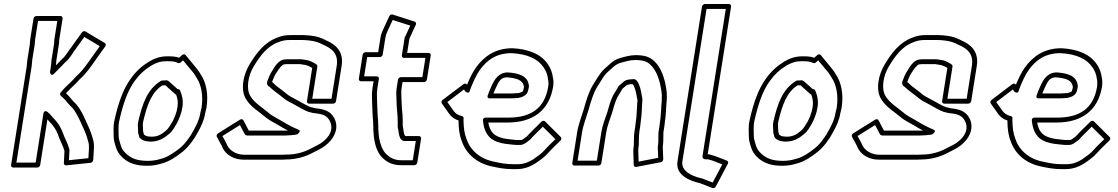

<svg xmlns="http://www.w3.org/2000/svg" viewBox="-20 -808 5691 977"><path d="M156.4 -580C158 -590.5 157.7 -601.1 159 -609L173.6 -701.5H271.6L255.8 -602C255.7 -601.1 255.7 -600 255.7 -599.3C256 -594.2 255.8 -588.8 254.8 -583L241.7 -500C241.6 -499.5 241.6 -498.7 241.5 -498.3C241.3 -488.9 240.4 -479.4 238.9 -470L234.3 -441C234.3 -441 238.9 -415 255.7 -433.5C264.1 -442.8 270 -448.5 281 -459.6C296.4 -473.1 302 -481.7 311.3 -490.8C332.4 -506.5 349 -536.6 358.5 -550C364 -556.2 367 -560.9 371 -567.4L409.1 -620.1L487.7 -573.1L449.2 -519C426.8 -487.2 399.5 -447.3 373.4 -424.8C360.9 -414 356.5 -405.7 345.4 -395.4C324.9 -376 308.5 -361.5 289.1 -337.9C284.7 -332.6 284.8 -325.1 289.1 -321.2C303.6 -308.2 313.8 -298.3 323.7 -284.7C323.9 -284.5 324.1 -284.3 324.2 -284.2C332.7 -274 340.2 -267.6 349.2 -258C365.4 -238.7 378.6 -212.4 390 -187.4C404.7 -155.3 419.7 -125.2 427.9 -91.4C428 -91 428.1 -90.4 428.2 -90.2C432.6 -78.4 433 -67 432.7 -51.5L429.8 -3.1L330.9 7.2L333.5 -44.4C333.5 -45.6 333.3 -47 333.1 -47.9C326 -74.1 314.5 -95.3 305.5 -116.9C296 -144.5 285.9 -167 268.8 -187.6C257.5 -202.8 250.4 -206.9 242.8 -217.3C242.6 -217.5 242.4 -217.7 242.3 -217.8C236.3 -225 230.6 -231.3 222 -238.2C222 -238.2 204.5 -252.5 200.6 -228L161.4 19.5H63.4L140.9 -470C143.4 -485.8 143.1 -501.8 145.7 -513.1C145.8 -513.4 145.9 -513.8 145.9 -514ZM131.4 -580 121 -514.5C117.7 -499.5 117.9 -482.3 115.9 -470L36.4 32C35.6 37.4 39.4 44.5 47 44.5H170C175.3 44.5 183.2 39.6 184.4 32L221.3 -200.9C231.5 -187.3 239.2 -182.3 247.7 -170.7C247.8 -170.6 248 -170.3 248.1 -170.2C263.5 -151.9 272.7 -131.2 281.5 -105.4C281.6 -105.3 281.7 -105 281.7 -104.8C291.3 -81.7 301.7 -62.5 308.1 -39.8L305 22.4C304.7 28.5 309.8 34.2 317 33.4L441.1 20.4C447.2 19.8 453.9 13.9 454.4 6.8L458 -54.5C458.3 -71.4 458.3 -84.7 452.4 -101.3C443.7 -136.8 427.8 -169.1 413.4 -200.6C401.7 -226.2 388.5 -253.3 369.4 -276C358.8 -287.4 353 -292 344.9 -301.6C336.2 -313.3 327.1 -323 315.8 -333.5C330.2 -349.7 343.7 -362.1 361.2 -378.6C375.2 -391.6 380.6 -400.5 388.3 -407.2C419.3 -433.9 447.1 -475.5 469.3 -507L515.5 -571.9C519.8 -578 518.7 -585.7 513.3 -589L414.6 -648C409.8 -650.8 401.5 -649.4 397 -643.1L350.8 -579.1C350.7 -578.9 350.4 -578.5 350.2 -578.2C346 -571.3 342.5 -566.7 340.7 -564.8C340.3 -564.4 339.7 -563.7 339.3 -563.2C327.9 -547.5 308.1 -516.6 298.3 -510C297.7 -509.6 296.8 -508.9 296.2 -508.3C283.1 -495.9 277.7 -487.2 265.7 -476.8C265.5 -476.7 265.1 -476.3 264.8 -476C265.7 -482.9 266.6 -492.4 266.8 -500.8L279.8 -583C281 -590.2 281.4 -595.2 281.1 -603.3L298.6 -714C299.4 -719.4 295.6 -726.5 288.1 -726.5H165.1C159.7 -726.5 151.8 -721.6 150.6 -714L134 -609C132.2 -597.8 132.5 -586.9 131.4 -580Z M691.1 -107.2C699.9 -96.8 714.5 -89.3 732.7 -88.5C737.7 -87.6 741.5 -87.5 747.9 -87.5C788.4 -87.5 817 -106.6 838 -124.6C858 -138.7 871 -165.8 880.1 -180.9C880.2 -181.2 880.4 -181.5 880.5 -181.7C890 -199.9 897.1 -217.6 903.3 -239.4C903.5 -239.9 903.6 -240.6 903.7 -241C904.7 -247.2 906.1 -254.2 907.9 -262C908 -262.3 908.1 -262.8 908.2 -263C913.8 -298.8 905.6 -326.5 895.9 -348.4C893.8 -353.2 888.3 -354.9 883.9 -354.3L840.9 -392.8C840.7 -393 840.4 -393.3 840.2 -393.4C838.2 -394.9 836.4 -396.1 834.5 -397.2C834.2 -397.4 833.5 -397.6 833.5 -397.6C831.1 -399.3 827.8 -399.7 825.5 -399.4C821.4 -398.8 816.9 -398.5 812.1 -398.5H806.1C803.6 -398.5 800.7 -397.5 798.9 -396.4C729.7 -354.7 704.3 -279.7 683.4 -188.9C683.4 -188.6 683.3 -188.2 683.3 -188L681.5 -177C681.4 -176 681.4 -174.7 681.4 -174C682.5 -161.7 681.6 -147.6 682.9 -133C683 -132.3 683.2 -131.4 683.3 -130.9C685 -125.1 686.6 -118.9 688.2 -112.4C688.6 -110.5 689.4 -109.1 690.8 -107.5C690.9 -107.4 691 -107.3 691.1 -107.2ZM712.3 -124C710.5 -131.1 710 -133 708.1 -140.1C707.2 -151.4 707.9 -163.5 706.8 -178.5L708.2 -187.6C728.6 -275.8 751.8 -338.7 806 -373.5H808.2C812.6 -373.5 816.3 -373.7 820.9 -374.1C821.2 -373.9 821.1 -374 822.7 -372.9L871.4 -329.2C872.2 -328.5 873.5 -327.5 876.1 -326.8C882.8 -308.9 887.2 -289.8 883.2 -263.5C881.6 -256.7 879.9 -248.7 878.8 -241.8C873.5 -223.2 867.4 -207.7 858.6 -190.7C849 -174.6 834.2 -150 825.3 -144C824.9 -143.7 824.3 -143.2 823.8 -142.8C803.7 -125.5 784.3 -112.5 751.8 -112.5C745.6 -112.5 741.4 -113 741 -113.1C740.2 -113.3 739 -113.5 738 -113.5C727.6 -113.5 719.2 -117.2 712.3 -124ZM899.7 -490.4 911.5 -501 950 -454.2C950.1 -454.1 950.3 -453.9 950.4 -453.8C964.6 -438.3 969.4 -431.2 979.4 -413.6C979.5 -413.4 979.7 -413.1 979.9 -412.9C1003.6 -378.4 1015.3 -322.3 1005.6 -259.5L999.6 -234C999.5 -233.7 999.4 -233.2 999.4 -233C994.4 -201.4 981 -173.1 966.6 -147.4C949 -113 921.6 -75.7 895.1 -54.2C867.9 -32.4 833 -8.1 800 -0.1C799.7 -0.1 799.3 0.1 799 0.1C779.6 6.3 757.7 10.5 733.3 10.5C680.6 10.5 651.8 -0.3 625.3 -22.9C606.3 -40 599.1 -50.9 592.4 -74.9C588.3 -89.9 584 -101.6 583.7 -116C584.1 -142.9 580.3 -167.6 587.7 -197C605.3 -275.2 629.2 -348.1 666.8 -397.7C691 -431.3 715.5 -453.1 749.9 -474.5C777.1 -489.5 796 -496.5 827.6 -496.5C853 -496.5 869.8 -495.9 884.7 -487.8C889.3 -485.3 895.6 -486.7 899.7 -490.4ZM891.4 -514C873.7 -521 853.6 -521.5 831.6 -521.5C795.2 -521.5 768.5 -511.5 740 -495.7C739.9 -495.6 739.6 -495.4 739.4 -495.3C701.9 -472.1 673.2 -446.3 647.2 -410.3C605.3 -355.1 580.8 -277.6 563.1 -199C554.5 -164.5 558.8 -136.7 558.4 -112C558.8 -92.3 564.1 -78.8 567.8 -65C575.5 -37.7 585.9 -22 606.9 -3.1C637.5 23 672.9 35.5 729.4 35.5C756.5 35.5 780.1 31.1 802.7 24C842.6 14.1 880.8 -13.1 909.2 -35.8C940.8 -61.6 968.9 -100.2 988.7 -138.6C1003.1 -164.5 1018.2 -195.3 1024.3 -232.5L1030.3 -258C1030.4 -258.3 1030.5 -258.7 1030.5 -259C1041.4 -327.8 1029.3 -388.1 1001.7 -428.7C992.1 -445.6 983.7 -455.9 970.6 -471.8L924.5 -527.8C920 -533.2 911.8 -532.4 906.5 -527.6Z M1555.6 -237.5C1557 -237.5 1572.8 -232 1585.1 -231.5C1624.7 -227.3 1643.5 -218.7 1657.5 -193.8C1675.7 -160.4 1665.1 -125.1 1634 -96.4C1617.6 -80.6 1603.8 -73.6 1582.9 -62.9L1563.1 -52.8C1529.7 -34.5 1487.2 -21.5 1440.4 -21.5C1440.1 -21.5 1439.6 -21.5 1439.4 -21.5C1431.6 -20.8 1424.2 -20.5 1417.2 -20.5H1224.2C1181.3 -20.5 1150.1 -42.5 1137.2 -66.6C1129.3 -85.6 1119.8 -101 1111.7 -115.8L1201 -171.6L1225.5 -124.9C1227 -122.1 1231.1 -119.9 1232.5 -119.7C1239.2 -118 1236.7 -118.5 1239.8 -118.5H1432.8C1438.8 -118.5 1446.6 -119 1451.6 -119.5C1457.4 -119.6 1461.9 -119.9 1467.7 -120.6L1484 -122.6C1484.8 -122.7 1485.8 -122.9 1486.5 -123.1C1488.1 -123.7 1490.3 -124.3 1492.8 -124.9C1492.8 -124.9 1517.2 -141 1497.9 -148.7C1470.3 -159.7 1443 -174.5 1420.9 -187.9C1394.6 -204.4 1366.4 -216.4 1346.6 -233.9C1311.4 -263.9 1274.6 -284.4 1254.4 -318.7C1231.3 -354.6 1241.4 -422.4 1272.1 -471.8C1304.6 -525.8 1341.3 -573.8 1396.4 -593.3C1396.7 -593.4 1397.1 -593.6 1397.4 -593.7C1414.6 -601.2 1433 -604.5 1455.7 -604.5H1518.7C1525 -604.5 1531.2 -604.2 1537.4 -603.6L1557 -601.6C1581.9 -599 1605.3 -591.3 1623.1 -581C1623.5 -580.8 1624 -580.5 1624.3 -580.4C1670 -560.9 1703.2 -534.5 1693.3 -472L1666.9 -305.5H1568.9L1594.8 -469C1595.5 -473.2 1593.7 -477.3 1590.9 -479.4L1585.5 -483.4C1585.1 -483.7 1584.6 -484 1584.3 -484.2L1569.5 -492.2C1569.4 -492.3 1569.2 -492.4 1569.1 -492.4C1561.9 -495.9 1548.4 -502 1539 -502.5C1530 -504.2 1521.9 -505.2 1515.2 -506.3C1514.6 -506.4 1513.7 -506.5 1513.2 -506.5H1440.2C1437.1 -506.5 1431.4 -505.8 1428.9 -505.5C1395.3 -504.1 1372.8 -460.3 1365.8 -448.6C1353.4 -431.2 1348 -414.1 1340.6 -396C1340.2 -395.1 1339.9 -393.8 1339.7 -393L1338.8 -387C1338.6 -385.7 1338.6 -384.1 1338.8 -383C1339.7 -378 1342 -371.5 1348.7 -367.8C1349.2 -367.5 1350.4 -367.1 1350.6 -367C1358 -359.4 1365 -354.7 1370.2 -349.5C1370.5 -349.3 1370.8 -349 1371 -348.8C1379.8 -341.7 1409.4 -320.1 1416.3 -314L1429 -303.7C1445.4 -291.5 1466.1 -283.2 1481.6 -273.9C1501.5 -263.1 1526.2 -247.1 1551.8 -238.1C1553 -237.7 1554.5 -237.5 1555.6 -237.5ZM1561.9 -262.4C1541.8 -269.8 1516.1 -285.5 1496.7 -296.1C1480.4 -305.8 1458.9 -315.1 1446.5 -324.3L1434.4 -334C1426.5 -340.8 1397.7 -362 1389.1 -368.9C1382 -375.7 1373.4 -381.8 1368.3 -387.8C1367.5 -388.7 1366.5 -389.8 1364.2 -390.7C1372.1 -410.3 1377.4 -425 1386 -436.8C1386.3 -437.1 1386.6 -437.7 1386.9 -438.1C1397.5 -456.2 1416.1 -480.5 1426.1 -480.5C1426.6 -480.5 1427.5 -480.6 1428.2 -480.7C1431.8 -481.3 1434.6 -481.5 1436.3 -481.5H1508.2C1515.3 -480.3 1525.6 -478.9 1531.2 -477.7C1531.8 -477.6 1532.8 -477.5 1533.6 -477.5C1536.4 -477.5 1546.7 -473.7 1555.1 -469.7L1568.7 -462.3L1541.9 -293C1541.1 -287.6 1544.9 -280.5 1552.4 -280.5H1675.4C1680.8 -280.5 1688.7 -285.4 1689.9 -293L1718.3 -472C1730.3 -548 1686.5 -582.4 1637.8 -603.4C1618 -614.7 1591.6 -623.6 1563.5 -626.4L1543.8 -628.4C1536.8 -629.1 1529.8 -629.5 1522.7 -629.5H1459.7C1434.7 -629.5 1413.3 -626.2 1390.8 -616.5C1325.6 -593 1284 -536.9 1251 -482.2C1216.7 -426.9 1202.6 -349.3 1232.2 -303.3C1255.5 -263.9 1295.8 -241.7 1328.3 -214.1C1351.3 -193.7 1380.7 -181.5 1405.2 -166.1C1417.5 -158.6 1430 -151.5 1445.1 -143.7C1444 -143.7 1439.3 -143.5 1436.7 -143.5H1246L1218.4 -196.1C1215.4 -201.8 1207.6 -203.1 1201.4 -199.3L1089.4 -129.3C1084 -126 1080.3 -118.1 1083.3 -112.1C1093.7 -91.6 1105.5 -73.7 1113.7 -53.8C1113.7 -53.6 1113.9 -53.2 1114.1 -52.9C1130.9 -20.9 1169.1 4.5 1220.3 4.5H1413.3C1421 4.5 1427.6 4.2 1437 3.5C1487.3 3.3 1535.4 -11 1572.2 -31.2L1591.6 -41.1C1612.1 -51.6 1630.6 -61.1 1649.9 -79.6C1688.4 -115.2 1703.9 -164.6 1680.2 -208.2C1662 -240.7 1633.1 -252.1 1590.9 -256.4C1590.6 -256.5 1590 -256.5 1589.6 -256.5C1584 -256.5 1573 -261.4 1561.9 -262.4Z M2016.2 -105.8C2016.2 -105.8 2020.6 -99.5 2021.2 -98.8C2024 -95.8 2029.2 -90.5 2038.3 -90.5H2095.8L2080.3 7.5H2022.8C1986.1 7.5 1964.6 -5.9 1945.7 -23.6C1926.6 -41.8 1915.1 -73.1 1909.5 -104.7L1907.3 -121.1L1906.2 -138.7C1906.2 -139 1906.1 -139.4 1906.1 -139.7C1905 -147 1904.7 -156.4 1905 -161C1905.7 -167.9 1905.1 -169.9 1904.5 -173.2C1904.3 -179.7 1904 -188.1 1903.7 -198.3C1903.7 -198.5 1903.7 -198.9 1903.6 -199L1901.8 -218.7C1900.4 -251.9 1898.7 -279.6 1898.1 -314.4C1897.2 -329.5 1897.9 -343.4 1900.2 -358L1908 -407C1909.2 -414.6 1902.8 -419.5 1897.4 -419.5H1832.9L1848.5 -517.5H1913C1920.5 -517.5 1926.6 -524.6 1927.4 -530L1941.2 -617C1942.9 -627.7 1946.2 -638 1951.7 -649.2C1960.6 -668.6 1969.7 -688.1 1978.2 -706.4L2067.7 -677.7L2042.6 -623.3C2040.5 -620.9 2039.4 -618 2039.1 -616L2024.8 -526C2023.6 -518.4 2030 -513.5 2035.3 -513.5H2144.8L2129.3 -415.5H2019.8C2012.2 -415.5 2006.2 -408.4 2005.3 -403L1998.2 -358C1994.8 -336.6 1997.4 -313.3 1997.7 -296.9C1997.9 -270.1 2000.9 -239.4 2003 -216.5C2003 -198.2 2004.7 -185.8 2004 -173.6C2002.3 -159.1 2006 -154.1 2006.5 -148.7L2008.8 -131.7C2009.6 -123.5 2013 -112.9 2016.2 -105.8ZM2039.7 -118.8C2037.9 -122.7 2034.4 -133.5 2034 -138.3L2031.7 -155.3C2030.8 -164.9 2028.5 -170.3 2029.1 -174C2029.1 -174.3 2029.2 -174.8 2029.2 -175.1C2030.3 -192.2 2028.3 -205.1 2028.3 -220.9C2028.3 -221.2 2028.3 -221.7 2028.3 -222C2026.1 -246.4 2023.2 -275.2 2023 -301.1C2022.7 -319.3 2020.6 -341.4 2023.2 -358L2028.3 -390.5H2137.8C2143.2 -390.5 2151.1 -395.4 2152.3 -403L2171.8 -526C2172.7 -531.4 2168.9 -538.5 2161.3 -538.5H2051.8L2063.4 -612.1C2063.6 -612.3 2063.9 -613 2064.1 -613.4L2096 -682.4C2098.8 -688.3 2096.7 -695.9 2090.2 -698L1977.9 -734C1971.7 -735.9 1964 -732.2 1961 -725.6C1950.4 -702.8 1939.5 -679.5 1929.1 -656.8C1922.8 -644 1918.3 -630.3 1916.2 -617L1904.4 -542.5H1839.9C1834.6 -542.5 1826.6 -537.6 1825.4 -530L1806 -407C1805.1 -401.6 1808.9 -394.5 1816.5 -394.5H1881L1875.2 -358C1872.7 -341.9 1871.8 -325.2 1872.8 -309.6C1873.4 -275.4 1875.3 -244.9 1876.6 -213.5C1876.6 -213.4 1876.6 -213.2 1876.6 -213L1878.4 -193.3C1878.7 -183.5 1879 -174.1 1879.3 -167.5C1879.3 -167.2 1879.4 -166.5 1879.4 -166C1879.9 -163.4 1880 -161.6 1880 -160.9C1879.9 -160.7 1879.9 -160.3 1879.9 -160C1879.2 -150.9 1879.5 -143.3 1880.9 -132.8L1882.1 -115.3C1882.1 -115.1 1882.1 -114.7 1882.1 -114.5L1884.5 -97.3C1890.6 -62.5 1902.4 -27.4 1926.8 -4.3C1947.8 15.4 1975.2 32.5 2018.9 32.5H2088.9C2094.2 32.5 2102.1 27.6 2103.3 20L2122.8 -103C2123.7 -108.4 2119.9 -115.5 2112.3 -115.5H2042.8C2042.6 -115.7 2041.2 -117 2039.7 -118.8Z M2619.1 -309.9C2634.7 -313.6 2662.3 -320.4 2667.8 -348.9C2669.8 -355.8 2670.4 -359.2 2671.5 -366C2671.7 -367.7 2671.6 -369.7 2671.2 -371C2671.3 -371.9 2671.2 -372.9 2671.2 -373.4C2664.6 -425 2615.8 -435.2 2565.6 -439.5C2565.3 -439.5 2564.9 -439.5 2564.6 -439.5C2516.6 -439.5 2495.9 -402.6 2481.9 -371.7C2472.8 -352.6 2467.7 -338.8 2461.8 -322.5C2460.6 -319.1 2457.7 -307.5 2471.7 -307.5H2581.7C2593.2 -307.5 2608 -309.5 2616 -309.5C2617 -309.5 2618.3 -309.7 2619.1 -309.9ZM2618.4 -334.5C2609.1 -334.3 2593.7 -332.5 2585.7 -332.5H2491C2494.2 -340.8 2498.7 -351.9 2504.7 -364.3C2518.9 -395.8 2529.5 -414.1 2560.1 -414.5C2609.5 -410.2 2640.8 -401.1 2645.9 -367.8C2645.9 -367.8 2645.6 -368.8 2646.1 -363.5C2645.6 -360.8 2644.1 -354 2643.4 -352.1C2643.3 -351.6 2643 -350.7 2642.9 -350C2641.5 -340.7 2636.9 -339 2618.4 -334.5ZM2769.9 -368.7C2752.1 -256.4 2681.6 -209.5 2566.2 -209.5H2452.2C2450.4 -209.5 2436.1 -209.8 2437.6 -194C2442.4 -141.4 2463 -101 2513.7 -85.1C2538.3 -76.4 2565.3 -74.3 2591.8 -71.6C2596.4 -70.9 2602.1 -70.5 2607.2 -70.5H2626.2C2636.3 -70.5 2644.4 -74.1 2650.2 -77.6C2650.4 -77.7 2650.7 -77.9 2650.9 -78C2654 -80.1 2670.2 -91.1 2677.2 -97.2C2677.9 -97.7 2678.7 -98.6 2679.1 -99.1C2687.7 -109.5 2695 -116.6 2704.5 -125.9L2742.2 -163.3L2806.1 -99.7C2786.4 -80.6 2767.9 -63.4 2749.4 -42.2C2738.2 -28.9 2710 -8.4 2693.2 2.9C2670.3 17.2 2646.2 27.5 2614.6 27.5H2590.6C2556.1 27.5 2528.8 22.4 2498.9 15.7C2424.3 2.2 2374.4 -41.2 2354.1 -100.6C2354.1 -100.8 2354 -101 2353.9 -101.1C2342.6 -129 2339.2 -159 2338.5 -197.3C2338.4 -200.2 2338.6 -202.4 2339 -205C2339.9 -210.9 2336.3 -216 2331.1 -217.2C2310.4 -222 2297.4 -230.4 2287.3 -245.1L2256.4 -288.7L2340.7 -352.6L2348.8 -341.6C2348.8 -341.6 2368.1 -325.8 2371.9 -350L2372.2 -351.6C2386.2 -387.8 2402.8 -425.1 2421.5 -451.9C2458.8 -503 2505.4 -537.2 2582.8 -537.5C2663.5 -533.4 2717.6 -508.8 2746.9 -463.9C2758.1 -448.4 2765.9 -428.1 2768.4 -406.7C2768.4 -406.2 2768.5 -405.6 2768.6 -405.2C2771.1 -395.6 2771.6 -383.7 2769.9 -368.7ZM2795 -369.3C2797 -386.1 2796.6 -400.7 2793.4 -414C2790.6 -437.6 2781.4 -462.4 2768.6 -480.1C2734.9 -531.5 2671.5 -558.5 2587.7 -562.5C2587.5 -562.5 2587.3 -562.5 2587.1 -562.5C2499.9 -562.5 2443.1 -521 2401.6 -464.1C2383.7 -438.4 2369.1 -407.4 2356.5 -376.7L2355.2 -378.4C2351.5 -383.3 2343.7 -383.9 2338 -379.5L2232.3 -299.5C2226.3 -295 2224.6 -286.9 2228.2 -281.8L2265.7 -228.9C2277 -212.4 2292.7 -201.3 2313.2 -195.1C2313.2 -195.1 2313.2 -194 2313.2 -192.7C2313.9 -153.9 2317.1 -121.6 2330.1 -89.1C2353 -23.1 2409.3 25.6 2490.2 40.3C2519.6 46.8 2549.8 52.5 2586.7 52.5H2610.7C2648.6 52.5 2679.4 39 2704.7 23.1C2723 10.9 2751.9 -9.3 2767.6 -27.8C2787.1 -50.2 2809.9 -70.8 2832.2 -92.9C2837 -97.6 2838.3 -105.8 2833.6 -110.5L2753.3 -190.5C2748.8 -195 2740.6 -194.3 2735.4 -189.1L2688 -142.1C2678.9 -133.1 2672.2 -126.8 2661.4 -114.1C2658.2 -111.4 2641.9 -99.9 2639.3 -98.2C2635.4 -95.9 2635.6 -95.5 2630.1 -95.5H2611.1C2606.9 -95.5 2603.4 -95.7 2598.8 -96.4C2570.6 -99.3 2546.9 -101.2 2525 -108.9C2488 -120.6 2471.5 -145 2464.8 -184.5H2562.2C2686.3 -184.5 2774.7 -241.1 2795 -369.3Z M3185.2 -403.9C3179.7 -402.6 3166.3 -404.1 3151.7 -390.7C3146.6 -386.6 3137.9 -379 3135.7 -376.9C3123.3 -367.6 3123.3 -361.7 3121.4 -358.3C3116.1 -350.1 3113.1 -345 3110.2 -339.7L3099.6 -322.1C3099.4 -321.7 3099.1 -321.2 3099 -321C3085.5 -293.6 3077.7 -262.5 3070 -235.9C3058.5 -201.6 3045.7 -171.9 3039.6 -133L3017 9.5H2919L2941.6 -133C2948 -173.8 2963.7 -211 2974.9 -249.4C2986.4 -291 2999.4 -332.8 3016.8 -362.7C3037.6 -394.5 3051.8 -423.9 3074 -443.2C3074.3 -443.4 3074.6 -443.7 3074.8 -443.9C3079 -448 3091.5 -459.1 3100.8 -467.2C3111.5 -476.4 3125.1 -485.4 3139.7 -488.9C3162.8 -495.2 3186.7 -502.5 3210.6 -502.5C3261.8 -502.5 3278.6 -492.8 3301 -466.2C3327.6 -434.6 3342.8 -378.5 3347.6 -327.3C3348 -316.7 3347.9 -307.1 3347.4 -295.8L3345.3 -270C3343 -242.1 3343.2 -219 3338.8 -191C3338.7 -190.7 3338.7 -190.4 3338.6 -190.2C3337.8 -180.4 3336.7 -171.7 3335.5 -164L3330.7 -134C3330.6 -133.2 3330.6 -132.2 3330.6 -131.6C3330.8 -125.4 3330.7 -118.6 3330.1 -111C3330.1 -110.7 3330.1 -110.3 3330.1 -110.1L3329.9 -90.2C3329.8 -81.4 3329.1 -73.3 3328 -66L3327.3 -62C3327.2 -61.2 3327.2 -60.2 3327.2 -59.6L3329.1 -4.8L3229.7 14.3L3227.8 -41.1C3227.9 -48.6 3228.6 -57.4 3230 -66C3230.5 -69.6 3230.7 -73.7 3230.7 -78L3230.9 -97.6C3231.6 -113.3 3231.4 -125.9 3234 -142L3237.5 -164C3238.7 -172 3239.8 -181.6 3240.5 -189.5C3246.3 -226.5 3245.4 -255.9 3248 -287.4C3250.3 -303 3248.1 -311.2 3245.7 -321.1C3242.4 -343.8 3236 -377.2 3221.9 -395.4C3211.9 -409.8 3195.8 -404.5 3195.1 -404.5H3189.1C3187.8 -404.5 3186.2 -404.2 3185.2 -403.9ZM3186.7 -379.5H3191.1C3193.1 -379.5 3196.5 -379.6 3200.4 -379C3210.2 -366.8 3217.6 -334.9 3220.7 -313.4C3220.7 -313.2 3220.8 -312.7 3220.9 -312.4C3223.7 -300.8 3224.7 -297.9 3223 -287C3222.9 -286.8 3222.9 -286.4 3222.8 -286.1C3219.9 -251.7 3220.8 -222.6 3215.4 -189C3215.4 -188.8 3215.3 -188.3 3215.3 -188C3214.6 -179.7 3213.7 -171.7 3212.5 -164L3209 -142C3206 -123.3 3206.3 -110.2 3205.6 -94.4L3205.4 -74C3205.4 -70.3 3205.2 -67.7 3205 -66C3203.4 -55.9 3202.6 -46.7 3202.5 -36.9L3204.8 31.3C3205 38.2 3211 42.6 3217.9 41.3L3342.7 17.3C3348.9 16.1 3355.1 9.6 3354.9 2.6L3352.5 -63.2L3353 -66C3354.3 -74.7 3355.1 -83.9 3355.2 -93.8L3355.4 -113.4C3355.9 -120.7 3356.2 -127.1 3355.9 -135.2L3360.5 -164C3361.8 -172.5 3362.7 -180 3363.8 -191.4C3368.4 -221 3368.4 -245.5 3370.5 -272L3372.7 -298.2C3373.3 -311 3373.4 -321.9 3372.9 -332.5C3372.9 -332.6 3372.9 -332.9 3372.9 -333C3367.9 -387.4 3352.6 -446.9 3321.5 -483.8C3296.2 -513.8 3270 -527.5 3214.5 -527.5C3186 -527.5 3158.4 -518.9 3137 -513.1C3116.6 -508.2 3098.6 -495.8 3086 -484.8C3076.4 -476.6 3064.9 -466.5 3058.8 -460.5C3030.8 -435.9 3014.3 -401.5 2996 -373.6C2995.9 -373.4 2995.7 -373.1 2995.6 -372.9C2975 -338 2962.1 -294.1 2950.6 -252.6C2940.2 -216.8 2923.6 -177.7 2916.6 -133L2892 22C2891.2 27.4 2895 34.5 2902.5 34.5H3025.5C3030.9 34.5 3038.8 29.6 3040 22L3064.6 -133C3070.1 -168.2 3082.4 -197 3094.1 -232.1C3102.4 -260.4 3109.4 -288.1 3121.2 -312.5L3131.7 -329.9C3131.8 -330.1 3131.9 -330.4 3132.1 -330.6C3134.6 -335.4 3138 -341 3142.2 -347.4C3142.3 -347.6 3142.5 -347.9 3142.6 -348.1C3144.9 -352 3145.9 -354.2 3147.3 -356.6C3148.3 -357.2 3149.5 -358.1 3150.5 -359C3153.6 -362.2 3159.9 -367.7 3168.8 -374.8C3169.6 -375.5 3168.5 -374.5 3169.3 -375.2C3172.1 -376.1 3182.1 -378.4 3186.7 -379.5Z M3575.3 -762.5H3673.3L3554.9 -15C3551.2 7.9 3581.3 2.3 3581.3 2.3C3590 4.4 3597.3 6.5 3604.6 8.9L3655.4 28.4L3606.5 121L3563.6 104.2C3561.1 103.3 3552.4 99.1 3546 98.6C3494.5 86.4 3445.1 59.6 3452.4 13ZM3566.7 -787.5C3561.4 -787.5 3553.4 -782.6 3552.2 -775L3427.4 13C3416.5 82.2 3487.6 111.6 3537.8 123.2C3538.4 123.3 3539.4 123.5 3540.3 123.5C3540.7 123.6 3546.8 126.1 3551.6 127.8L3605.1 148.7C3610.6 150.9 3618.8 148 3622.3 141.3L3683.7 25.3C3687.2 18.8 3684.8 11.6 3678.8 9.3L3616.6 -14.7C3616.5 -14.8 3616.2 -14.9 3616 -14.9C3607.5 -17.7 3599 -20.1 3590.3 -22.2C3590.2 -22.2 3589.8 -22.3 3589.6 -22.3C3588.4 -22.5 3585.6 -22.9 3581.3 -23.7L3700.2 -775C3701.1 -780.4 3697.3 -787.5 3689.7 -787.5Z M3923.1 -107.2C3931.9 -96.8 3946.5 -89.3 3964.7 -88.5C3969.7 -87.6 3973.5 -87.5 3979.9 -87.5C4020.4 -87.5 4049 -106.6 4070 -124.6C4090 -138.7 4103 -165.8 4112.1 -180.9C4112.2 -181.2 4112.4 -181.5 4112.5 -181.7C4122 -199.9 4129.1 -217.6 4135.3 -239.4C4135.5 -239.9 4135.6 -240.6 4135.7 -241C4136.7 -247.2 4138.1 -254.2 4139.9 -262C4140 -262.3 4140.1 -262.8 4140.2 -263C4145.8 -298.8 4137.6 -326.5 4127.9 -348.4C4125.8 -353.2 4120.3 -354.9 4115.9 -354.3L4072.9 -392.8C4072.7 -393 4072.4 -393.3 4072.2 -393.4C4070.2 -394.9 4068.4 -396.1 4066.5 -397.2C4066.2 -397.4 4065.5 -397.6 4065.5 -397.6C4063.1 -399.3 4059.8 -399.7 4057.5 -399.4C4053.4 -398.8 4048.9 -398.5 4044.1 -398.5H4038.1C4035.6 -398.5 4032.7 -397.5 4030.9 -396.4C3961.7 -354.7 3936.3 -279.7 3915.4 -188.9C3915.4 -188.6 3915.3 -188.2 3915.3 -188L3913.5 -177C3913.4 -176 3913.4 -174.7 3913.4 -174C3914.5 -161.7 3913.6 -147.6 3914.9 -133C3915 -132.3 3915.2 -131.4 3915.3 -130.9C3917 -125.1 3918.6 -118.9 3920.2 -112.4C3920.6 -110.5 3921.4 -109.1 3922.8 -107.5C3922.9 -107.4 3923 -107.3 3923.1 -107.2ZM3944.3 -124C3942.5 -131.1 3942 -133 3940.1 -140.1C3939.2 -151.4 3939.9 -163.5 3938.8 -178.5L3940.2 -187.6C3960.6 -275.8 3983.8 -338.7 4038 -373.5H4040.2C4044.6 -373.5 4048.3 -373.7 4052.9 -374.1C4053.2 -373.9 4053.1 -374 4054.7 -372.9L4103.4 -329.2C4104.2 -328.5 4105.5 -327.5 4108.1 -326.8C4114.8 -308.9 4119.2 -289.8 4115.2 -263.5C4113.6 -256.7 4111.9 -248.7 4110.8 -241.8C4105.5 -223.2 4099.4 -207.7 4090.6 -190.7C4081 -174.6 4066.2 -150 4057.3 -144C4056.9 -143.7 4056.3 -143.2 4055.8 -142.8C4035.7 -125.5 4016.3 -112.5 3983.8 -112.5C3977.6 -112.5 3973.4 -113 3973 -113.1C3972.2 -113.3 3971 -113.5 3970 -113.5C3959.6 -113.5 3951.2 -117.2 3944.3 -124ZM4131.7 -490.4 4143.5 -501 4182 -454.2C4182.1 -454.1 4182.3 -453.9 4182.4 -453.8C4196.6 -438.3 4201.4 -431.2 4211.4 -413.6C4211.5 -413.4 4211.7 -413.1 4211.9 -412.9C4235.6 -378.4 4247.3 -322.3 4237.6 -259.5L4231.6 -234C4231.5 -233.7 4231.4 -233.2 4231.4 -233C4226.4 -201.4 4213 -173.1 4198.6 -147.4C4181 -113 4153.6 -75.7 4127.1 -54.2C4099.9 -32.4 4065 -8.1 4032 -0.1C4031.7 -0.1 4031.3 0.1 4031 0.1C4011.6 6.3 3989.7 10.5 3965.3 10.5C3912.6 10.5 3883.8 -0.3 3857.3 -22.9C3838.3 -40 3831.1 -50.9 3824.4 -74.9C3820.3 -89.9 3816 -101.6 3815.7 -116C3816.1 -142.9 3812.3 -167.6 3819.7 -197C3837.3 -275.2 3861.2 -348.1 3898.8 -397.7C3923 -431.3 3947.5 -453.1 3981.9 -474.5C4009.1 -489.5 4028 -496.5 4059.6 -496.5C4085 -496.5 4101.8 -495.9 4116.7 -487.8C4121.3 -485.3 4127.6 -486.7 4131.7 -490.4ZM4123.4 -514C4105.7 -521 4085.6 -521.5 4063.6 -521.5C4027.2 -521.5 4000.5 -511.5 3972 -495.7C3971.9 -495.6 3971.6 -495.4 3971.4 -495.3C3933.9 -472.1 3905.2 -446.3 3879.2 -410.3C3837.3 -355.1 3812.8 -277.6 3795.1 -199C3786.5 -164.5 3790.8 -136.7 3790.4 -112C3790.8 -92.3 3796.1 -78.8 3799.8 -65C3807.5 -37.7 3817.9 -22 3838.9 -3.1C3869.5 23 3904.9 35.5 3961.4 35.5C3988.5 35.5 4012.1 31.1 4034.7 24C4074.6 14.1 4112.8 -13.1 4141.2 -35.8C4172.8 -61.6 4200.9 -100.2 4220.7 -138.6C4235.1 -164.5 4250.2 -195.3 4256.3 -232.5L4262.3 -258C4262.4 -258.3 4262.5 -258.7 4262.5 -259C4273.4 -327.8 4261.3 -388.1 4233.7 -428.7C4224.1 -445.6 4215.7 -455.9 4202.6 -471.8L4156.5 -527.8C4152 -533.2 4143.8 -532.4 4138.5 -527.6Z M4787.6 -237.5C4789 -237.5 4804.8 -232 4817.1 -231.5C4856.7 -227.3 4875.5 -218.7 4889.5 -193.8C4907.7 -160.4 4897.1 -125.1 4866 -96.4C4849.6 -80.6 4835.8 -73.6 4814.9 -62.9L4795.1 -52.8C4761.7 -34.5 4719.2 -21.5 4672.4 -21.5C4672.1 -21.5 4671.6 -21.5 4671.4 -21.5C4663.6 -20.8 4656.2 -20.5 4649.2 -20.5H4456.2C4413.3 -20.5 4382.1 -42.5 4369.2 -66.6C4361.3 -85.6 4351.8 -101 4343.7 -115.8L4433 -171.6L4457.5 -124.9C4459 -122.1 4463.1 -119.9 4464.5 -119.7C4471.2 -118 4468.7 -118.5 4471.8 -118.5H4664.8C4670.8 -118.5 4678.6 -119 4683.6 -119.5C4689.4 -119.6 4693.9 -119.9 4699.7 -120.6L4716 -122.6C4716.8 -122.7 4717.8 -122.9 4718.5 -123.1C4720.1 -123.7 4722.3 -124.3 4724.8 -124.9C4724.8 -124.9 4749.2 -141 4729.9 -148.7C4702.3 -159.7 4675 -174.5 4652.9 -187.9C4626.6 -204.4 4598.4 -216.4 4578.6 -233.9C4543.4 -263.9 4506.6 -284.4 4486.4 -318.7C4463.3 -354.6 4473.4 -422.4 4504.1 -471.8C4536.6 -525.8 4573.3 -573.8 4628.4 -593.3C4628.7 -593.4 4629.1 -593.6 4629.4 -593.7C4646.6 -601.2 4665 -604.5 4687.7 -604.5H4750.7C4757 -604.5 4763.2 -604.2 4769.4 -603.6L4789 -601.6C4813.9 -599 4837.3 -591.3 4855.1 -581C4855.5 -580.8 4856 -580.5 4856.3 -580.4C4902 -560.9 4935.2 -534.5 4925.3 -472L4898.9 -305.5H4800.9L4826.8 -469C4827.5 -473.2 4825.7 -477.3 4822.9 -479.4L4817.5 -483.4C4817.1 -483.7 4816.6 -484 4816.3 -484.2L4801.5 -492.2C4801.4 -492.3 4801.2 -492.4 4801.1 -492.4C4793.9 -495.9 4780.4 -502 4771 -502.5C4762 -504.2 4753.9 -505.2 4747.2 -506.3C4746.6 -506.4 4745.7 -506.5 4745.2 -506.5H4672.2C4669.1 -506.5 4663.4 -505.8 4660.9 -505.5C4627.3 -504.1 4604.8 -460.3 4597.8 -448.6C4585.4 -431.2 4580 -414.1 4572.6 -396C4572.2 -395.1 4571.9 -393.8 4571.7 -393L4570.8 -387C4570.6 -385.7 4570.6 -384.1 4570.8 -383C4571.7 -378 4574 -371.5 4580.7 -367.8C4581.2 -367.5 4582.4 -367.1 4582.6 -367C4590 -359.4 4597 -354.7 4602.2 -349.5C4602.5 -349.3 4602.8 -349 4603 -348.8C4611.8 -341.7 4641.4 -320.1 4648.3 -314L4661 -303.7C4677.4 -291.5 4698.1 -283.2 4713.6 -273.9C4733.5 -263.1 4758.2 -247.1 4783.8 -238.1C4785 -237.7 4786.5 -237.5 4787.6 -237.5ZM4793.9 -262.4C4773.8 -269.8 4748.1 -285.5 4728.7 -296.1C4712.4 -305.8 4690.9 -315.1 4678.5 -324.3L4666.4 -334C4658.5 -340.8 4629.7 -362 4621.1 -368.9C4614 -375.7 4605.4 -381.8 4600.3 -387.8C4599.5 -388.7 4598.5 -389.8 4596.2 -390.7C4604.1 -410.3 4609.4 -425 4618 -436.8C4618.3 -437.1 4618.6 -437.7 4618.9 -438.1C4629.5 -456.2 4648.1 -480.5 4658.1 -480.5C4658.6 -480.5 4659.5 -480.6 4660.2 -480.7C4663.8 -481.3 4666.6 -481.5 4668.3 -481.5H4740.2C4747.3 -480.3 4757.6 -478.9 4763.2 -477.7C4763.8 -477.6 4764.8 -477.5 4765.6 -477.5C4768.4 -477.5 4778.7 -473.7 4787.1 -469.7L4800.7 -462.3L4773.9 -293C4773.1 -287.6 4776.9 -280.5 4784.4 -280.5H4907.4C4912.8 -280.5 4920.7 -285.4 4921.9 -293L4950.3 -472C4962.3 -548 4918.5 -582.4 4869.8 -603.4C4850 -614.7 4823.6 -623.6 4795.5 -626.4L4775.8 -628.4C4768.8 -629.1 4761.8 -629.5 4754.7 -629.5H4691.7C4666.7 -629.5 4645.3 -626.2 4622.8 -616.5C4557.6 -593 4516 -536.9 4483 -482.2C4448.7 -426.9 4434.6 -349.3 4464.2 -303.3C4487.5 -263.9 4527.8 -241.7 4560.3 -214.1C4583.3 -193.7 4612.7 -181.5 4637.2 -166.1C4649.5 -158.6 4662 -151.5 4677.1 -143.7C4676 -143.7 4671.3 -143.5 4668.7 -143.5H4478L4450.4 -196.1C4447.4 -201.8 4439.6 -203.1 4433.4 -199.3L4321.4 -129.3C4316 -126 4312.3 -118.1 4315.3 -112.1C4325.7 -91.6 4337.5 -73.7 4345.7 -53.8C4345.7 -53.6 4345.9 -53.2 4346.1 -52.9C4362.9 -20.9 4401.1 4.5 4452.3 4.5H4645.3C4653 4.5 4659.6 4.2 4669 3.5C4719.3 3.3 4767.4 -11 4804.2 -31.2L4823.6 -41.1C4844.1 -51.6 4862.6 -61.1 4881.9 -79.6C4920.4 -115.2 4935.9 -164.6 4912.2 -208.2C4894 -240.7 4865.1 -252.1 4822.9 -256.4C4822.6 -256.5 4822 -256.5 4821.6 -256.5C4816 -256.5 4805 -261.4 4793.9 -262.4Z M5412.1 -309.9C5427.7 -313.6 5455.3 -320.4 5460.8 -348.9C5462.8 -355.8 5463.4 -359.2 5464.5 -366C5464.7 -367.7 5464.6 -369.7 5464.2 -371C5464.3 -371.9 5464.2 -372.9 5464.2 -373.4C5457.6 -425 5408.8 -435.2 5358.6 -439.5C5358.3 -439.5 5357.9 -439.5 5357.6 -439.5C5309.6 -439.5 5288.9 -402.6 5274.9 -371.7C5265.8 -352.6 5260.7 -338.8 5254.8 -322.5C5253.6 -319.1 5250.7 -307.5 5264.7 -307.5H5374.7C5386.2 -307.5 5401 -309.5 5409 -309.5C5410 -309.5 5411.3 -309.7 5412.1 -309.9ZM5411.4 -334.5C5402.1 -334.3 5386.7 -332.5 5378.7 -332.5H5284C5287.2 -340.8 5291.7 -351.9 5297.7 -364.3C5311.9 -395.8 5322.5 -414.1 5353.1 -414.5C5402.5 -410.2 5433.8 -401.1 5438.9 -367.8C5438.9 -367.8 5438.6 -368.8 5439.1 -363.5C5438.6 -360.8 5437.1 -354 5436.4 -352.1C5436.3 -351.6 5436 -350.7 5435.9 -350C5434.5 -340.7 5429.9 -339 5411.4 -334.5ZM5562.9 -368.7C5545.1 -256.4 5474.6 -209.5 5359.2 -209.5H5245.2C5243.4 -209.5 5229.1 -209.8 5230.6 -194C5235.4 -141.4 5256 -101 5306.7 -85.1C5331.3 -76.4 5358.3 -74.3 5384.8 -71.6C5389.4 -70.9 5395.1 -70.5 5400.2 -70.5H5419.2C5429.3 -70.5 5437.4 -74.1 5443.2 -77.6C5443.4 -77.7 5443.7 -77.9 5443.9 -78C5447 -80.1 5463.2 -91.1 5470.2 -97.2C5470.9 -97.7 5471.7 -98.6 5472.1 -99.1C5480.7 -109.5 5488 -116.6 5497.5 -125.9L5535.2 -163.3L5599.1 -99.7C5579.4 -80.6 5560.9 -63.4 5542.4 -42.2C5531.2 -28.9 5503 -8.4 5486.2 2.9C5463.3 17.2 5439.2 27.5 5407.6 27.5H5383.6C5349.1 27.5 5321.8 22.4 5291.9 15.7C5217.3 2.2 5167.4 -41.2 5147.1 -100.6C5147.1 -100.8 5147 -101 5146.9 -101.1C5135.6 -129 5132.2 -159 5131.5 -197.3C5131.4 -200.2 5131.6 -202.4 5132 -205C5132.9 -210.9 5129.3 -216 5124.1 -217.2C5103.4 -222 5090.4 -230.4 5080.3 -245.1L5049.4 -288.7L5133.7 -352.6L5141.8 -341.6C5141.8 -341.6 5161.1 -325.8 5164.9 -350L5165.2 -351.6C5179.2 -387.8 5195.8 -425.1 5214.5 -451.9C5251.8 -503 5298.4 -537.2 5375.8 -537.5C5456.5 -533.4 5510.6 -508.8 5539.9 -463.9C5551.1 -448.4 5558.9 -428.1 5561.4 -406.7C5561.4 -406.2 5561.5 -405.6 5561.6 -405.2C5564.1 -395.6 5564.6 -383.7 5562.9 -368.7ZM5588 -369.3C5590 -386.1 5589.6 -400.7 5586.4 -414C5583.6 -437.6 5574.4 -462.4 5561.6 -480.1C5527.9 -531.5 5464.5 -558.5 5380.7 -562.5C5380.5 -562.5 5380.3 -562.5 5380.1 -562.5C5292.9 -562.5 5236.1 -521 5194.6 -464.1C5176.7 -438.4 5162.1 -407.4 5149.5 -376.7L5148.2 -378.4C5144.5 -383.3 5136.7 -383.9 5131 -379.5L5025.3 -299.5C5019.3 -295 5017.6 -286.9 5021.2 -281.8L5058.7 -228.9C5070 -212.4 5085.7 -201.3 5106.2 -195.1C5106.2 -195.1 5106.2 -194 5106.2 -192.7C5106.9 -153.9 5110.1 -121.6 5123.1 -89.1C5146 -23.1 5202.3 25.6 5283.2 40.3C5312.6 46.8 5342.8 52.5 5379.7 52.5H5403.7C5441.6 52.5 5472.4 39 5497.7 23.1C5516 10.9 5544.9 -9.3 5560.6 -27.8C5580.1 -50.2 5602.9 -70.8 5625.2 -92.9C5630 -97.6 5631.3 -105.8 5626.6 -110.5L5546.3 -190.5C5541.8 -195 5533.6 -194.3 5528.4 -189.1L5481 -142.1C5471.9 -133.1 5465.2 -126.8 5454.4 -114.1C5451.2 -111.4 5434.9 -99.9 5432.3 -98.2C5428.4 -95.9 5428.6 -95.5 5423.1 -95.5H5404.1C5399.9 -95.5 5396.4 -95.7 5391.8 -96.4C5363.6 -99.3 5339.9 -101.2 5318 -108.9C5281 -120.6 5264.5 -145 5257.8 -184.5H5355.2C5479.3 -184.5 5567.7 -241.1 5588 -369.3Z"/></svg>

Font: Tape
Style: Regular
Weight: 500
Foundry: Cannot Into Space Fonts
Version: Version 0.97